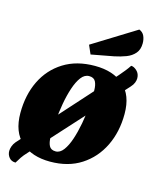

<svg xmlns="http://www.w3.org/2000/svg" viewBox="-125 -859 814 1014"><g transform="rotate(15 282.5 -352.0)"><path d="M233 20Q134 20 75 -32Q16 -84 16 -188Q16 -287 53.5 -364Q91 -441 162 -485.5Q233 -530 333 -530Q433 -530 491 -479Q549 -428 549 -325Q549 -227 511 -149Q473 -71 402.5 -25.5Q332 20 233 20ZM248 -40Q272 -40 290.5 -65Q309 -90 322.5 -130.5Q336 -171 345 -219.5Q354 -268 358 -316.5Q362 -365 362 -404Q362 -433 352.5 -451.5Q343 -470 317 -470Q292 -470 273.5 -445.5Q255 -421 241.5 -380.5Q228 -340 219.5 -292Q211 -244 207 -195.5Q203 -147 203 -106Q203 -77 212.5 -58.5Q222 -40 248 -40ZM59 72Q36 72 23.5 56.5Q11 41 11 21Q11 9 16 -5Q21 -19 31 -31L466 -515Q483 -535 494 -548.5Q505 -562 517 -580Q532 -580 548.5 -564.5Q565 -549 565 -524Q565 -513 560 -500Q555 -487 543 -474L107 6Q89 25 79 40Q69 55 59 72ZM294 -582 273 -630 509 -776Q529 -768 537 -750Q545 -732 545 -710Q545 -676 527 -655Q509 -634 480 -623Q451 -612 417 -605Z"/></g></svg>

Font: Sansita Swashed ExtraBold
Style: Regular
Weight: 800
Designer: Pablo Cosgaya
Foundry: Omnibus-Type
Version: Version 1.003; ttfautohint (v1.8.3)